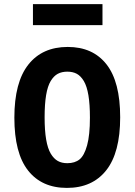

<svg xmlns="http://www.w3.org/2000/svg" viewBox="-20 -898 654 933"><path d="M140.1 -775.9V-877.9H478V-775.9ZM564 -328.1Q564 -156.2 496.3 -70.6Q428.7 15.1 305.2 15.1Q183.1 15.1 116.5 -69.3Q49.8 -153.8 49.8 -326.2Q49.8 -498 117.7 -584Q185.5 -669.9 309.1 -669.9Q431.2 -669.9 497.6 -585.2Q564 -500.5 564 -328.1ZM307.1 -105Q343.8 -105 366.7 -123.5Q389.6 -142.1 403.3 -191.9Q417 -241.7 417 -326.2Q417 -390.6 409.7 -434.8Q402.3 -479 387.5 -503.9Q372.6 -528.8 353.3 -539.3Q334 -549.8 307.1 -549.8Q280.3 -549.8 260.7 -539.3Q241.2 -528.8 226.3 -504.2Q211.4 -479.5 204.1 -435.8Q196.8 -392.1 196.8 -328.1Q196.8 -264.2 204.3 -220Q211.9 -175.8 226.8 -151.1Q241.7 -126.5 261 -115.7Q280.3 -105 307.1 -105Z"/></svg>

Font: IntelOne Mono Bold
Style: Regular
Weight: 700
Designer: Fred Shallcrass
Foundry: Frere-Jones Type LLC
Version: Version 1.200;hotconv 1.1.0;makeotfexe 2.6.0;FJTRelease1.2